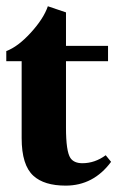

<svg xmlns="http://www.w3.org/2000/svg" viewBox="-21 -579 391 611"><path d="M188 11.7Q119.6 11.7 85.4 -19.5Q47.9 -53.2 47.9 -139.6V-384.3H-1V-416.5Q36.1 -430.2 76.9 -474.9Q117.7 -519.5 131.3 -559.1L189 -539.6V-433.1H322.8V-384.3H189V-172.9Q189 -97.2 203.1 -76.2Q214.4 -59.6 241.2 -59.6Q280.8 -59.6 315.4 -85L332.5 -64Q276.4 11.7 188 11.7Z"/></svg>

Font: Elstob Grade
Style: Regular
Weight: 400
Designer: Peter S. Baker
Version: Version 1.015